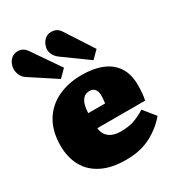

<svg xmlns="http://www.w3.org/2000/svg" viewBox="-197 -954 1007 1092"><g transform="rotate(-30 306.0 -408.0)"><path d="M312 14Q216 14 152.5 -18.5Q89 -51 58 -108.5Q27 -166 27 -241Q27 -337 66.5 -401.5Q106 -466 175 -498.5Q244 -531 332 -531Q409 -531 465 -508Q521 -485 551 -438.5Q581 -392 581 -323Q581 -297 579 -271Q577 -245 572 -224H258Q261 -196 275 -177.5Q289 -159 312 -150Q335 -141 366 -141Q419 -141 455 -154Q491 -167 528 -190L590 -114Q546 -60 477 -23Q408 14 312 14ZM256 -324H367Q369 -339 370 -351Q371 -363 371 -374Q371 -400 359.5 -415Q348 -430 325 -430Q300 -430 285 -415Q270 -400 263.5 -376.5Q257 -353 256 -324ZM219 -570 54 -678Q32 -692 23 -711.5Q14 -731 14 -750Q14 -768 21.5 -786.5Q29 -805 45 -817.5Q61 -830 84 -830Q101 -830 115 -823Q129 -816 143 -796L266 -617ZM433 -570 274 -685Q252 -701 243 -719Q234 -737 234 -753Q234 -768 241.5 -786Q249 -804 265 -817Q281 -830 304 -830Q322 -830 336.5 -823Q351 -816 364 -796L480 -617Z"/></g></svg>

Font: Literata Black
Style: Regular
Weight: 900
Designer: Latin by Veronika Burian and Jose Scaglione. Greek by Irene Vlachou. Cyrillic by Vera Evstafieva.
Foundry: TypeTogether
Version: Version 3.103;gftools[0.9.29]